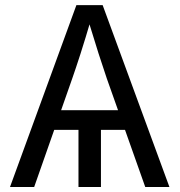

<svg xmlns="http://www.w3.org/2000/svg" viewBox="-20 -748 718 768"><path d="M383.8 -268.1V0H293.9V-268.1ZM20 0 285.6 -727.5H390.6L657.7 0H561L407.2 -434.1Q393.1 -475.1 374.3 -533.7Q355.5 -592.3 327.6 -684.1H348.1Q320.8 -591.3 301.8 -532.2Q282.7 -473.1 269 -434.1L116.7 0ZM154.8 -228.5V-307.1H522.9V-228.5Z"/></svg>

Font: Inter 20pt
Style: Regular
Weight: 400
Version: Version 4.001;git-66647c0bb